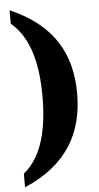

<svg xmlns="http://www.w3.org/2000/svg" viewBox="-61 -814 511 994"><g transform="rotate(-5 194.5 -317.0)"><path d="M28 72V143C251 47 339 -113 339 -318C339 -523 251 -681 28 -777V-707C129 -624 159 -476 159 -318C159 -159 129 -9 28 72Z"/></g></svg>

Font: Noto Serif Ethiopic Condensed Black
Style: Regular
Weight: 900
Width: 3
Designer: Monotype Design Team
Foundry: Monotype Imaging Inc.
Version: Version 2.102